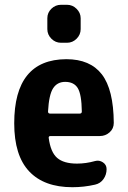

<svg xmlns="http://www.w3.org/2000/svg" viewBox="-20 -780 540 810"><path d="M237.3 -759.8H262.7Q286.1 -759.8 303.2 -742.7Q320.3 -725.6 320.3 -703.1V-657.2Q320.3 -633.8 303.2 -616.7Q286.1 -599.6 262.7 -599.6H237.3Q213.9 -599.6 196.8 -616.7Q179.7 -633.8 179.7 -657.2V-703.1Q179.7 -726.6 196.8 -743.2Q213.9 -759.8 237.3 -759.8ZM182.6 -309.6Q182.6 -300.8 191.4 -300.8H316.4Q325.2 -300.8 325.2 -309.6Q324.2 -381.8 308.1 -408.2Q292 -434.6 254.9 -434.6Q221.7 -434.6 204.1 -407.7Q186.5 -380.9 182.6 -309.6ZM193.4 -206.1Q184.6 -206.1 185.5 -198.2Q193.4 -137.7 221.2 -113.8Q249 -89.8 304.7 -89.8Q342.8 -89.8 380.9 -100.6Q398.4 -105.5 414.1 -95.2Q429.7 -85 429.7 -66.4Q429.7 -43 416.5 -24.4Q403.3 -5.9 380.9 -1Q334 9.8 285.2 9.8Q166 9.8 103 -57.1Q40 -124 40 -259.8Q40 -529.3 259.8 -530.3Q360.4 -530.3 409.7 -466.3Q459 -402.3 460 -261.7Q460 -237.3 442.4 -221.7Q424.8 -206.1 401.4 -206.1Z"/></svg>

Font: Rounded Mgen+ 1mn bold
Style: Bold
Weight: 700
Designer: [Source Han Sans]
Ryoko NISHIZUKA  (kana & ideographs); Paul D. Hunt (Latin, Greek & Cyrillic); Wenlong ZHANG  (bopomofo
Version: Version 1.059.20150602